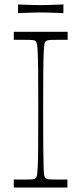

<svg xmlns="http://www.w3.org/2000/svg" viewBox="-20 -843 366 863"><path d="M42 0V-36Q56 -36 67 -36Q78 -36 87 -36Q116 -36 126 -37Q136 -38 140 -42Q144 -45 146 -54Q148 -63 149.5 -92Q151 -121 151.5 -182Q152 -243 152 -350Q152 -457 151.5 -518Q151 -579 149.5 -608Q148 -637 146 -646Q144 -655 140 -658Q136 -662 126 -663Q116 -664 87 -664Q78 -664 67 -664Q56 -664 42 -664V-700H284V-664Q271 -664 259.5 -664Q248 -664 239 -664Q210 -664 200.5 -663Q191 -662 186 -658Q182 -655 180 -646Q178 -637 176.5 -608Q175 -579 174.5 -518Q174 -457 174 -350Q174 -243 174.5 -182Q175 -121 176 -92Q177 -63 179 -54Q181 -45 185 -42Q190 -38 199.5 -37Q209 -36 238 -36Q247 -36 258.5 -36Q270 -36 283 -36V0ZM61 -784V-823Q83 -822 100.5 -821.5Q118 -821 133 -820.5Q148 -820 162 -820Q177 -820 192 -820.5Q207 -821 225 -821.5Q243 -822 265 -823V-784Q243 -785 225 -785.5Q207 -786 191.5 -786.5Q176 -787 161 -787Q147 -787 132.5 -786.5Q118 -786 100.5 -785.5Q83 -785 61 -784Z"/></svg>

Font: Ojuju ExtraLight
Style: Regular
Weight: 200
Designer: Chisaokwu Joboson, Mirko Velimirovic
Foundry: Udi Foundry
Version: Version 1.000